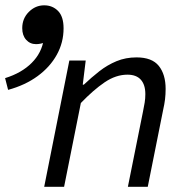

<svg xmlns="http://www.w3.org/2000/svg" viewBox="-29 -719 658 739"><path d="M141.1 0 237.9 -486.1H300.9L289.5 -393H293.5Q322.5 -420.6 353.3 -444.7Q384.2 -468.9 419.5 -483.5Q454.7 -498.1 496.5 -498.1Q556.1 -498.1 582.3 -465.3Q608.5 -432.5 608.5 -376.9Q608.5 -355.9 606.2 -336.6Q603.8 -317.3 599.2 -297.4L539.7 0H463.2L521.2 -288.7Q525.4 -308.4 527.9 -324.3Q530.4 -340.2 530.4 -356.8Q530.4 -392.9 513 -412.3Q495.6 -431.6 461.6 -431.6Q417 -431.6 373.6 -402.1Q330.3 -372.6 282.2 -322.5L217.7 0ZM2.2 -373.1 -9.4 -418.3Q54.2 -438 93 -476.9Q131.8 -515.7 139.4 -568L138.8 -652.7L177.2 -577.5Q163.3 -564.8 145.9 -557Q128.4 -549.1 109.7 -549.1Q86.7 -549.1 71.6 -565.9Q56.6 -582.7 56.6 -610.6Q56.6 -647.8 81.9 -673.1Q107.2 -698.5 141.1 -698.5Q173.1 -698.5 194.4 -676.9Q215.7 -655.3 215.7 -609.8Q215.7 -555.4 189.6 -508.2Q163.5 -461 115.7 -426Q67.9 -391 2.2 -373.1Z"/></svg>

Font: SourceCodeVF
Style: Italic
Weight: 200
Italic angle: -11°
Monospace: yes
Designer: Paul D. Hunt, Teo Tuominen
Foundry: Adobe
Version: Version 1.026;hotconv 1.1.0;makeotfexe 2.6.0